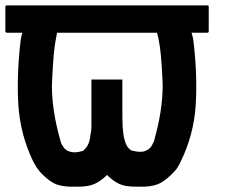

<svg xmlns="http://www.w3.org/2000/svg" viewBox="-24 -700 884 721"><path d="M759.8 -674.8Q759.8 -643.6 759.8 -582Q759.8 -580.1 757.8 -578.1Q755.9 -577.1 753.9 -577.1Q734.4 -577.1 695.3 -577.1Q697.3 -570.3 699.2 -563.5Q700.2 -556.6 702.1 -548.8Q717.8 -418 710.9 -304.7Q703.1 -191.4 654.3 -92.8Q651.4 -85.9 644.5 -74.2Q638.7 -63.5 626 -50.8Q625 -49.8 624 -49.8Q623 -48.8 623 -47.9Q599.6 -24.4 578.1 -12.7Q556.6 -1 519.5 1Q518.6 1 502.9 1Q487.3 1 484.4 1Q445.3 1 422.9 -9.8Q400.4 -20.5 377.9 -43Q355.5 -20.5 332 -9.8Q309.6 1 269.5 1Q268.6 1 252.9 1Q238.3 1 236.3 1Q198.2 -1 176.8 -12.7Q155.3 -24.4 131.8 -48.8Q128.9 -51.8 126 -54.7Q123 -58.6 121.1 -61.5Q112.3 -71.3 108.4 -80.1Q103.5 -87.9 100.6 -93.8Q52.7 -192.4 44.9 -305.7Q38.1 -418.9 53.7 -549.8Q55.7 -557.6 56.6 -564.5Q58.6 -571.3 59.6 -577.1Q40 -577.1 2 -577.1Q-1 -577.1 -2 -579.1Q-3.9 -580.1 -3.9 -582Q-3.9 -613.3 -3.9 -674.8Q-3.9 -677.7 -2 -678.7Q-1 -679.7 2 -679.7Q252.9 -679.7 754.9 -679.7Q757.8 -679.7 758.8 -678.7Q759.8 -677.7 759.8 -675.8Q759.8 -675.8 759.8 -674.8ZM565.4 -577.1Q440.4 -577.1 190.4 -577.1Q189.5 -570.3 187.5 -562.5Q186.5 -555.7 184.6 -546.9Q176.8 -506.8 171.9 -403.3Q170.9 -390.6 170.9 -377.9Q170.9 -284.2 203.1 -170.9Q204.1 -166 206.1 -162.1Q207 -158.2 210 -154.3Q210 -154.3 210.9 -154.3Q214.8 -144.5 221.7 -139.6Q227.5 -133.8 234.4 -131.8Q245.1 -127.9 255.9 -127.9Q261.7 -127.9 268.6 -128.9Q285.2 -132.8 286.1 -132.8Q292 -135.7 295.9 -141.6Q300.8 -146.5 304.7 -153.3Q308.6 -160.2 311.5 -169.9Q314.5 -179.7 315.4 -192.4Q318.4 -204.1 319.3 -219.7Q319.3 -236.3 319.3 -254.9Q319.3 -303.7 319.3 -401.4Q358.4 -401.4 435.5 -401.4Q435.5 -353.5 435.5 -258.8Q435.5 -240.2 436.5 -223.6Q438.5 -208 439.5 -195.3Q441.4 -182.6 444.3 -172.9Q447.3 -162.1 451.2 -155.3Q454.1 -148.4 459 -143.6Q463.9 -137.7 469.7 -134.8Q474.6 -133.8 489.3 -130.9Q503.9 -128.9 514.6 -130.9Q536.1 -136.7 544.9 -151.4Q553.7 -167 554.7 -171.9Q586.9 -285.2 586.9 -378.9Q586.9 -391.6 585.9 -404.3Q581.1 -507.8 572.3 -547.9Q571.3 -556.6 569.3 -563.5Q567.4 -571.3 565.4 -577.1Z"/></svg>

Font: Typeface
Style: Regular
Weight: 400
Version: Version 1.0